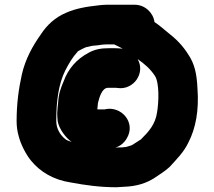

<svg xmlns="http://www.w3.org/2000/svg" viewBox="-20 -730 903 809"><path d="M548 -710H428C420 -710 410 -709 399 -708C343 -702 298 -694 258 -676C213 -657 178 -625 152 -585C118 -537 87 -482 72 -416C59 -357 50 -294 50 -220C50 -197 53 -177 58 -159C67 -122 89 -80 110 -54C149 -6 205 28 279 39C338 50 401 59 470 59C481 58 492 58 503 57C556 55 597 42 632 19C654 4 676 -9 695 -27C723 -58 755 -89 774 -130C805 -190 819 -266 812 -358C809 -420 800 -461 773 -501C749 -539 722 -566 686 -594C663 -613 652 -623 631 -637C626 -676 591 -710 548 -710ZM497 -525C485 -526 472 -527 459 -527H442C404 -527 379 -522 352 -507C304 -481 268 -442 248 -387C236 -359 227 -335 225 -298L223 -280C222 -270 222 -261 221 -253C221 -242 222 -231 223 -220C228 -188 257 -149 282 -132C275 -135 261 -138 255 -144C235 -160 217 -186 217 -221C217 -304 227 -377 255 -433C270 -462 285 -488 306 -511C307 -513 309 -514 310 -515C322 -522 331 -526 342 -531L352 -533C357 -534 362 -536 369 -537L391 -539C404 -541 417 -543 428 -543H461C471 -539 486 -530 497 -525ZM420 -269H393C392 -269 391 -270 390 -270L392 -288C392 -291 392 -294 393 -297C398 -317 409 -360 435 -360H469L478 -359C542 -351 594 -421 560 -481C589 -461 614 -439 633 -410C652 -380 649 -299 642 -258C635 -206 606 -175 577 -146C575 -143 572 -141 568 -139L540 -121C537 -119 535 -118 532 -117L512 -111C507 -110 502 -110 495 -109C485 -109 475 -109 466 -108C486 -114 502 -127 513 -145C556 -213 490 -287 420 -269Z"/></svg>

Font: Blanket
Style: Blk
Weight: 900
Foundry: Cannot Into Space Fonts
Version: Version 0.9